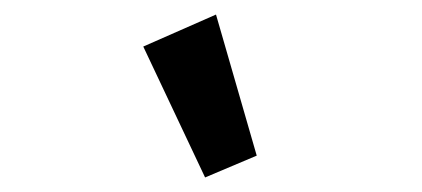

<svg xmlns="http://www.w3.org/2000/svg" viewBox="-20 -825 580 264"><path d="M177 -761 277 -805 333 -611 262 -581Z"/></svg>

Font: IBM Plex Sans Condensed SemiBold
Style: Italic
Weight: 600
Width: 3
Italic angle: -11°
Designer: Mike Abbink, Paul van der Laan, Pieter van Rosmalen
Foundry: Bold Monday
Version: Version 1.3